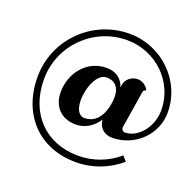

<svg xmlns="http://www.w3.org/2000/svg" viewBox="-109 -616 833 822"><g transform="rotate(20 307.5 -205.0)"><path d="M154.5 -167.5C154.5 -102.1 195.1 -58.6 262.2 -58.6C303 -58.6 339.8 -80.8 363.8 -118.7C363.8 -83.5 391.8 -58.6 427.2 -58.6C531 -58.6 615.2 -140.4 615.2 -241.2C615.2 -385.7 494.9 -502.9 346.7 -502.9C177 -502.9 39.1 -365 39.1 -195.3C39.1 -22.5 150.4 92.8 317.4 92.8C394.3 92.8 464.6 64.5 518.6 17.8L499.3 -4.2C450.4 38.1 387 63.5 317.4 63.5C168 63.5 68.4 -40 68.4 -195.3C68.4 -348.9 193.1 -473.6 346.7 -473.6C478.8 -473.6 585.9 -369.6 585.9 -241.2C585.9 -162.6 530 -98.6 471.9 -98.6C463.1 -98.6 455.8 -105.5 455.8 -116.2L483.2 -288.1C484.1 -293.9 488.5 -297.9 494.4 -297.9L495.1 -302.7C483.9 -320.3 467.8 -331.1 446 -332C419.2 -332 394.3 -312.3 390.4 -288.1L388.2 -273.7C376.2 -310.8 346.2 -332 305.4 -332C212.9 -332 154.5 -252.4 154.5 -167.5ZM247.1 -163.8C247.1 -223.6 275.9 -293.5 318.8 -293.5C355.5 -293.5 378.9 -269.8 378.9 -226.8C378.9 -187.5 363.3 -97.4 287.8 -97.4C262 -97.4 247.1 -123.5 247.1 -163.8Z"/></g></svg>

Font: RisaltypS01
Style: Medium
Weight: 500
Italic angle: -9°
Designer: gluk
Foundry: gluk
Version: Version 0.24